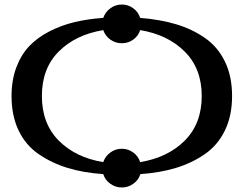

<svg xmlns="http://www.w3.org/2000/svg" viewBox="-20 -762 1076 848"><path d="M599 -683Q687 -676 757.5 -655Q828 -634 885 -594.5Q942 -555 973.5 -490Q1005 -425 1005 -338Q1005 -251 973.5 -186Q942 -121 885 -81.5Q828 -42 757.5 -20.5Q687 1 600 7Q592 33 569 49.5Q546 66 518 66Q490 66 467 49.5Q444 33 436 7Q348 1 278 -20.5Q208 -42 150.5 -81.5Q93 -121 62 -186Q31 -251 31 -338Q31 -408 52 -464Q73 -520 109 -558Q145 -596 197.5 -623Q250 -650 308 -664Q366 -678 436 -683Q445 -709 467.5 -725.5Q490 -742 518 -742Q546 -742 568.5 -725.5Q591 -709 599 -683ZM599 -46Q721 -66 796 -141Q871 -216 871 -338Q871 -459 796 -534Q721 -609 599 -629Q591 -603 568.5 -587Q546 -571 518 -571Q490 -571 467.5 -587Q445 -603 436 -629Q314 -609 239.5 -534.5Q165 -460 165 -338Q165 -216 239.5 -141Q314 -66 436 -46Q445 -72 467.5 -88.5Q490 -105 518 -105Q546 -105 568.5 -88.5Q591 -72 599 -46Z"/></svg>

Font: Triodion Unicode
Style: Normal
Weight: 400
Version: Version 1.1